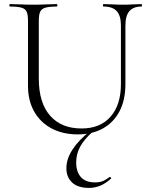

<svg xmlns="http://www.w3.org/2000/svg" viewBox="-20 -645 737 940"><path d="M572 -520Q572 -568 551.5 -590.5Q531 -613 487 -613Q484 -613 484 -619Q484 -625 487 -625Q509 -625 532.5 -623.5Q556 -622 584 -622Q607 -622 630.5 -623.5Q654 -625 673 -625Q675 -625 675 -619Q675 -613 673 -613Q633 -613 613.5 -590.5Q594 -568 594 -520V-234Q594 -155 565 -100Q536 -45 483.5 -16Q431 13 361 13Q287 13 232 -16.5Q177 -46 147 -99.5Q117 -153 117 -225V-544Q117 -573 110.5 -587.5Q104 -602 85 -607.5Q66 -613 28 -613Q26 -613 26 -619Q26 -625 28 -625Q52 -625 81 -623.5Q110 -622 143 -622Q177 -622 206.5 -623.5Q236 -625 258 -625Q261 -625 261 -619Q261 -613 258 -613Q220 -613 201 -607Q182 -601 176 -586Q170 -571 170 -542V-260Q170 -142 225 -79Q280 -16 379 -16Q471 -16 521.5 -74Q572 -132 572 -233ZM424 -6 435 -1Q392 37 372.5 73Q353 109 353 150Q353 196 376 222Q399 248 445 248Q471 248 487 240Q503 232 516 222Q519 220 522.5 224Q526 228 523 230Q496 254 470 264.5Q444 275 416 275Q361 275 333 248.5Q305 222 305 179Q305 133 335 87Q365 41 424 -6Z"/></svg>

Font: Cormorant Garamond Light Light
Style: Regular
Weight: 300
Version: Version 4.001